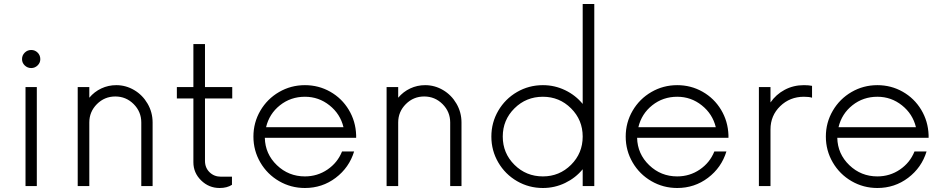

<svg xmlns="http://www.w3.org/2000/svg" viewBox="-20 -940 4768 970"><path d="M137.7 -596.2Q118.7 -596.2 105 -609.4Q91.3 -622.6 91.3 -641.1Q91.3 -660.6 105 -674.1Q118.7 -687.5 137.7 -687.5Q156.7 -687.5 170.2 -674.1Q183.6 -660.6 183.6 -641.1Q183.6 -622.6 169.9 -609.4Q156.2 -596.2 137.7 -596.2ZM108.9 0V-500H166V0Z M567.4 -509.8Q615.7 -509.8 658 -484.9Q700.2 -460 725.6 -416.3Q751 -372.6 751 -321.3V0H693.8V-321.3Q693.8 -375.5 655.3 -414.1Q616.7 -452.6 562.5 -452.6Q508.3 -452.6 469.7 -414.1Q431.2 -375.5 431.2 -321.3V0H372.6V-500H431.2V-446.3Q456.5 -476.6 491.9 -493.2Q527.3 -509.8 567.4 -509.8Z M1153.3 -442.4H1015.6V-127.4Q1015.6 -92.3 1038.8 -69.8Q1062 -47.4 1095.7 -47.4H1151.9V-6.3Q1127 9.8 1089.4 9.8Q1035.2 9.8 996.1 -28.6Q957 -66.9 957 -120.1V-442.4H873.5V-500H957V-717.3H1015.6V-500H1153.3Z M1779.3 -257.3V-243.7H1317.9Q1319.8 -162.1 1378.9 -105.5Q1438 -48.8 1520.5 -48.8Q1583.5 -48.8 1634.5 -83.5Q1685.5 -118.2 1708 -174.8H1769Q1744.1 -93.3 1676 -41.7Q1607.9 9.8 1520.5 9.8Q1449.7 9.8 1389.9 -24.9Q1330.1 -59.6 1295.2 -119.4Q1260.3 -179.2 1260.3 -250Q1260.3 -320.8 1295.2 -380.6Q1330.1 -440.4 1389.9 -475.1Q1449.7 -509.8 1520.5 -509.8Q1589.8 -509.8 1648.4 -476.6Q1707 -443.4 1741.9 -385.5Q1776.9 -327.6 1779.3 -257.3ZM1520.5 -451.2Q1448.7 -451.2 1394.5 -408.2Q1340.3 -365.2 1324.2 -297.4H1715.3Q1699.2 -364.3 1644.8 -407.7Q1590.3 -451.2 1520.5 -451.2Z M2127.9 -509.8Q2176.3 -509.8 2218.5 -484.9Q2260.7 -460 2286.1 -416.3Q2311.5 -372.6 2311.5 -321.3V0H2254.4V-321.3Q2254.4 -375.5 2215.8 -414.1Q2177.2 -452.6 2123 -452.6Q2068.8 -452.6 2030.3 -414.1Q1991.7 -375.5 1991.7 -321.3V0H1933.1V-500H1991.7V-446.3Q2017.1 -476.6 2052.5 -493.2Q2087.9 -509.8 2127.9 -509.8Z M2923.8 -919.9H2982.4V0H2923.8V-85Q2887.7 -41 2835 -15.6Q2782.2 9.8 2722.7 9.8Q2651.9 9.8 2592 -24.9Q2532.2 -59.6 2497.3 -119.4Q2462.4 -179.2 2462.4 -250Q2462.4 -320.8 2497.3 -380.6Q2532.2 -440.4 2592 -475.1Q2651.9 -509.8 2722.7 -509.8Q2782.2 -509.8 2835 -484.4Q2887.7 -459 2923.8 -415ZM2722.7 -48.8Q2806.2 -48.8 2865 -107.4Q2923.8 -166 2923.8 -250Q2923.8 -334 2865 -392.6Q2806.2 -451.2 2722.7 -451.2Q2638.2 -451.2 2579.1 -392.6Q2520 -334 2520 -250Q2520 -166 2579.1 -107.4Q2638.2 -48.8 2722.7 -48.8Z M3660.2 -257.3V-243.7H3198.7Q3200.7 -162.1 3259.8 -105.5Q3318.8 -48.8 3401.4 -48.8Q3464.4 -48.8 3515.4 -83.5Q3566.4 -118.2 3588.9 -174.8H3649.9Q3625 -93.3 3556.9 -41.7Q3488.8 9.8 3401.4 9.8Q3330.6 9.8 3270.8 -24.9Q3210.9 -59.6 3176 -119.4Q3141.1 -179.2 3141.1 -250Q3141.1 -320.8 3176 -380.6Q3210.9 -440.4 3270.8 -475.1Q3330.6 -509.8 3401.4 -509.8Q3470.7 -509.8 3529.3 -476.6Q3587.9 -443.4 3622.8 -385.5Q3657.7 -327.6 3660.2 -257.3ZM3401.4 -451.2Q3329.6 -451.2 3275.4 -408.2Q3221.2 -365.2 3205.1 -297.4H3596.2Q3580.1 -364.3 3525.6 -407.7Q3471.2 -451.2 3401.4 -451.2Z M4041.5 -509.8Q4064.9 -509.8 4082.5 -506.3V-446.3Q4068.4 -451.2 4041.5 -451.2Q3970.7 -451.2 3921.6 -403.6Q3872.6 -356 3872.6 -286.1V0H3814V-500H3872.6V-422.4Q3900.4 -462.9 3944.3 -486.3Q3988.3 -509.8 4041.5 -509.8Z M4671.4 -257.3V-243.7H4210Q4211.9 -162.1 4271 -105.5Q4330.1 -48.8 4412.6 -48.8Q4475.6 -48.8 4526.6 -83.5Q4577.6 -118.2 4600.1 -174.8H4661.1Q4636.2 -93.3 4568.1 -41.7Q4500 9.8 4412.6 9.8Q4341.8 9.8 4282 -24.9Q4222.2 -59.6 4187.3 -119.4Q4152.3 -179.2 4152.3 -250Q4152.3 -320.8 4187.3 -380.6Q4222.2 -440.4 4282 -475.1Q4341.8 -509.8 4412.6 -509.8Q4481.9 -509.8 4540.5 -476.6Q4599.1 -443.4 4634 -385.5Q4668.9 -327.6 4671.4 -257.3ZM4412.6 -451.2Q4340.8 -451.2 4286.6 -408.2Q4232.4 -365.2 4216.3 -297.4H4607.4Q4591.3 -364.3 4536.9 -407.7Q4482.4 -451.2 4412.6 -451.2Z"/></svg>

Font: Now Alt Light
Style: Regular
Weight: 300
Designer: Alfredo Marco Pradil
Foundry: Alfredo Marco Pradil
Version: Version 1.002;PS 001.002;hotconv 1.0.88;makeotf.lib2.5.64775